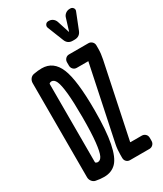

<svg xmlns="http://www.w3.org/2000/svg" viewBox="-238 -1052 975 1149"><g transform="rotate(-30 250.0 -477.5)"><path d="M453.1 -964.8Q465.8 -964.8 473.1 -954.6Q480.5 -944.3 474.6 -931.6L431.6 -823.2Q418.9 -790 382.8 -790H370.1Q335 -790 322.3 -823.2L279.3 -931.6Q274.4 -943.4 281.2 -954.1Q288.1 -964.8 300.8 -964.8H304.7Q320.3 -964.8 332.5 -955.6Q344.7 -946.3 349.6 -930.7L376 -848.6Q376 -847.7 377 -847.7Q377.9 -847.7 377.9 -848.6L403.3 -930.7Q407.2 -945.3 419.9 -955.1Q432.6 -964.8 449.2 -964.8ZM443.4 -730.5Q458 -730.5 468.3 -720.2Q478.5 -710 478.5 -695.3V-672.9Q478.5 -639.6 470.7 -602.5L364.3 -94.7V-93.8Q364.3 -91.8 365.2 -91.8H443.4Q458 -91.8 468.3 -82Q478.5 -72.3 478.5 -56.6V-35.2Q478.5 -20.5 468.3 -10.3Q458 0 443.4 0H309.6Q294.9 0 285.2 -9.8Q275.4 -19.5 275.4 -35.2V-56.6Q275.4 -94.7 282.2 -127L388.7 -634.8Q388.7 -635.7 389.6 -635.7Q389.6 -637.7 388.7 -637.7H309.6Q294.9 -637.7 285.2 -647.9Q275.4 -658.2 275.4 -672.9V-695.3Q275.4 -710 285.2 -720.2Q294.9 -730.5 309.6 -730.5ZM121.1 -632.8V-96.7Q121.1 -91.8 124 -89.8Q131.8 -85.9 136.7 -85.9Q155.3 -85.9 166.5 -108.9Q177.7 -131.8 184.6 -194.3Q191.4 -256.8 191.4 -365.2Q191.4 -470.7 185.1 -532.2Q178.7 -593.8 167.5 -618.7Q156.2 -643.6 136.7 -643.6Q131.8 -643.6 124 -639.6Q121.1 -637.7 121.1 -632.8ZM69.3 3.9Q54.7 1 44.9 -11.7Q35.2 -24.4 35.2 -40V-690.4Q35.2 -706.1 44.4 -718.8Q53.7 -731.4 69.3 -734.4Q98.6 -740.2 126 -740.2Q206.1 -740.2 240.7 -656.7Q275.4 -573.2 275.4 -365.2Q275.4 -223.6 258.8 -140.1Q242.2 -56.6 210 -23.4Q177.7 9.8 126 9.8Q98.6 9.8 69.3 3.9Z"/></g></svg>

Font: Rounded-L Mgen+ 1m medium
Style: Regular
Weight: 500
Designer: [Source Han Sans]
Ryoko NISHIZUKA  (kana & ideographs); Paul D. Hunt (Latin, Greek & Cyrillic); Wenlong ZHANG  (bopomofo
Version: Version 1.059.20150602